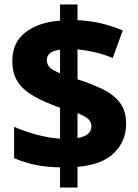

<svg xmlns="http://www.w3.org/2000/svg" viewBox="-20 -779 614 857"><path d="M248 -32Q183 -33 134 -44Q85 -55 43 -73V-213Q87 -193 143 -178Q199 -163 248 -160V-298Q178 -323 130.5 -350Q83 -377 59 -414Q35 -451 35 -507Q35 -590 94 -635Q153 -680 248 -687V-759H326V-689Q385 -686 434.5 -674Q484 -662 528 -643L483 -520Q445 -536 404.5 -545.5Q364 -555 326 -559V-425Q388 -405 437 -381.5Q486 -358 514.5 -321.5Q543 -285 543 -226Q543 -150 490 -97Q437 -44 326 -34V58H248ZM248 -557Q189 -550 189 -511Q189 -491 202.5 -478Q216 -465 248 -452ZM326 -163Q388 -173 388 -215Q388 -235 373.5 -248Q359 -261 326 -274Z"/></svg>

Font: Noto Sans Tamil ExtraBold
Style: Regular
Weight: 800
Designer: Jelle Bosma - Monotype Design Team
Foundry: Monotype Imaging Inc.
Version: Version 2.004; ttfautohint (v1.8.4.7-5d5b)